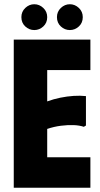

<svg xmlns="http://www.w3.org/2000/svg" viewBox="-20 -887 472 907"><path d="M407 -700V-556H203V-408Q233 -419 265 -425.5Q297 -432 328 -434Q359 -436 386 -433V-294L376 -288Q355 -295 327.5 -296Q300 -297 268 -293Q236 -289 203 -278V-144H407V0H45V-700ZM142 -745Q118 -745 99.5 -762Q81 -779 81 -806Q81 -832 99.5 -849.5Q118 -867 142 -867Q166 -867 184.5 -849.5Q203 -832 203 -806Q203 -779 184.5 -762Q166 -745 142 -745ZM310 -745Q286 -745 267.5 -762Q249 -779 249 -806Q249 -832 267.5 -849.5Q286 -867 310 -867Q334 -867 352.5 -849.5Q371 -832 371 -806Q371 -779 352.5 -762Q334 -745 310 -745Z"/></svg>

Font: Phudu Light
Style: Bold
Weight: 700
Version: Version 1.005;gftools[0.9.23]